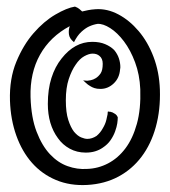

<svg xmlns="http://www.w3.org/2000/svg" viewBox="-20 -672 509 574"><path d="M458 -404.3Q460 -343.8 445.8 -292.5Q431.6 -241.2 403.3 -203.6Q375 -166 334 -144Q293 -122.1 241.2 -119.1Q189.5 -116.2 147.5 -133.8Q105.5 -151.4 75.7 -185.1Q45.9 -218.8 28.8 -266.6Q11.7 -314.5 9.8 -371.1Q7.8 -436.5 28.8 -487.3Q49.8 -538.1 80.6 -573.2Q111.3 -608.4 145.5 -628.4Q179.7 -648.4 204.1 -652.3Q211.9 -649.4 216.8 -645.5Q221.7 -641.6 225.6 -637.7Q233.4 -639.6 243.2 -641.6Q252.9 -643.6 266.6 -644.5Q300.8 -646.5 334 -628.9Q367.2 -611.3 394.5 -579.1Q421.9 -546.9 439 -502Q456.1 -457 458 -404.3ZM399.4 -405.3Q397.5 -449.2 383.8 -485.8Q370.1 -522.5 350.6 -548.3Q331.1 -574.2 309.6 -587.9Q288.1 -601.6 271.5 -600.6Q258.8 -598.6 246.1 -592.8Q235.4 -587.9 223.1 -576.7Q210.9 -565.4 201.2 -545.9Q187.5 -556.6 186 -569.8Q184.6 -583 188.5 -593.8Q129.9 -562.5 99.6 -508.3Q69.3 -454.1 71.3 -381.8Q73.2 -320.3 89.4 -278.3Q105.5 -236.3 129.4 -210.9Q153.3 -185.5 182.1 -175.3Q210.9 -165 240.2 -167Q273.4 -168 303.2 -183.6Q333 -199.2 355 -228.5Q377 -257.8 389.2 -301.8Q401.4 -345.7 399.4 -405.3ZM332 -322.3V-321.3V-319.3Q332 -313.5 330.6 -303.2Q329.1 -293 324.2 -279.3Q319.3 -265.6 310.5 -252.9Q301.8 -240.2 287.1 -230.5Q277.3 -223.6 264.6 -219.7Q252 -215.8 236.3 -215.8Q210 -215.8 188.5 -227.5Q167 -239.3 153.3 -258.8Q123 -299.8 123 -361.3Q123 -405.3 133.8 -439Q144.5 -472.7 164.1 -497.1Q203.1 -546.9 255.9 -546.9Q278.3 -546.9 294.4 -540Q310.5 -533.2 321.3 -522.5Q331.1 -510.7 335.4 -497.6Q339.8 -484.4 339.8 -470.7Q339.8 -468.8 339.4 -467.3Q338.9 -465.8 338.9 -463.9Q336.9 -438.5 319.8 -422.4Q302.7 -406.2 280.3 -406.2Q269.5 -406.2 262.2 -408.7Q254.9 -411.1 249 -415Q242.2 -418.9 237.3 -423.8L228.5 -431.6L240.2 -430.7H241.2Q243.2 -430.7 251 -432.1Q258.8 -433.6 266.6 -438.5Q274.4 -443.4 280.8 -452.6Q287.1 -461.9 287.1 -481.4Q287.1 -497.1 277.3 -504.9Q269.5 -511.7 256.8 -511.7Q246.1 -511.7 231.9 -503.9Q217.8 -496.1 206.1 -478.5Q194.3 -461.9 185.5 -435.5Q176.8 -409.2 176.8 -372.1Q176.8 -335.9 184.1 -313.5Q191.4 -291 201.2 -278.3Q211.9 -265.6 222.7 -261.2Q233.4 -256.8 241.2 -256.8Q254.9 -256.8 268.6 -265.6Q280.3 -275.4 287.1 -288.1Q294.9 -300.8 297.9 -313.5Q300.8 -326.2 301.8 -331.1V-335L302.7 -338.9L306.6 -337.9H309.6Q310.5 -337.9 316.4 -335.9Q320.3 -334 324.7 -331.1Q329.1 -328.1 331.1 -323.2Z"/></svg>

Font: BKP Parklife Display
Style: Regular
Weight: 400
Designer: Font Diner, Inc.; LA MECHKY PLUS GmbH
Foundry: Font Diner, Inc.; LA MECHKY PLUS GmbH
Version: Version 1.007